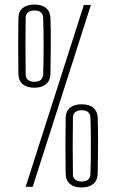

<svg xmlns="http://www.w3.org/2000/svg" viewBox="-20 -822 511 845"><path d="M131 -436Q99 -436 80.5 -451Q62 -466 61 -495Q60 -551 60 -618Q60 -685 61 -743Q62 -773 81 -787.5Q100 -802 131 -802Q165 -802 183 -786.5Q201 -771 202 -743Q204 -685 203.5 -618Q203 -551 202 -496Q201 -467 182.5 -451.5Q164 -436 131 -436ZM93 0 349 -800H380L124 0ZM131 -462Q168 -462 170 -495Q172 -551 172 -618.5Q172 -686 170 -744Q168 -776 131 -776Q114 -776 103.5 -767.5Q93 -759 93 -745Q92 -686 92 -618Q92 -550 93 -492Q93 -479 103.5 -470.5Q114 -462 131 -462ZM339 3Q307 3 288.5 -12Q270 -27 269 -56Q268 -112 268 -179Q268 -246 269 -304Q270 -334 289 -348.5Q308 -363 339 -363Q373 -363 391 -347.5Q409 -332 410 -304Q412 -246 411.5 -179Q411 -112 410 -57Q409 -28 390.5 -12.5Q372 3 339 3ZM339 -23Q376 -23 378 -56Q380 -112 380 -179.5Q380 -247 378 -305Q376 -337 339 -337Q322 -337 311.5 -328.5Q301 -320 301 -306Q300 -247 300 -179Q300 -111 301 -53Q301 -40 311.5 -31.5Q322 -23 339 -23Z"/></svg>

Font: Big Shoulders Text Thin
Style: Regular
Weight: 100
Designer: Patric King
Foundry: XO Type Co
Version: Version 1.000; ttfautohint (v1.8.2)